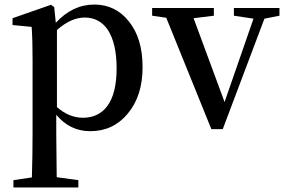

<svg xmlns="http://www.w3.org/2000/svg" viewBox="-20 -561 1254 843"><path d="M324 262V230L229 217C228 128 227 63 227 23V-57C267 -9 317 15 376 15C443 15 497 -10 540 -61C584 -113 606 -181 606 -266C606 -351 586 -418 545 -468C506 -517 455 -541 394 -541C330 -541 274 -514 225 -461L218 -530L204 -540L35 -481V-451L119 -443C122 -402 123 -353 123 -295V24C123 87 122 152 120 218L39 230V262ZM344 -44C303 -44 265 -60 230 -91V-429C271 -466 312 -484 352 -484C395 -484 429 -466 454 -429C479 -390 492 -334 492 -261C492 -186 478 -131 450 -94C425 -61 389 -44 344 -44Z M958 6 1141 -479 1207 -492V-526H1007V-492L1093 -479L966 -113L830 -481L919 -492V-526H648V-492L710 -483L908 6Z"/></svg>

Font: AllPunType SemiBold
Style: Regular
Weight: 600
Version: 1.0